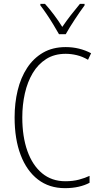

<svg xmlns="http://www.w3.org/2000/svg" viewBox="-20 -969 520 999"><path d="M322 -689Q263 -689 220.5 -662Q178 -635 150.5 -589Q123 -543 109.5 -483.5Q96 -424 96 -358Q96 -258 122.5 -183.5Q149 -109 199 -67.5Q249 -26 320 -26Q360 -26 391.5 -34.5Q423 -43 446 -54V-18Q422 -5 389.5 2.5Q357 10 318 10Q236 10 177.5 -35Q119 -80 87.5 -162.5Q56 -245 56 -358Q56 -433 72 -499Q88 -565 121 -615.5Q154 -666 204 -695Q254 -724 322 -724Q393 -724 454 -692L438 -658Q409 -675 379.5 -682Q350 -689 322 -689ZM287 -791Q274 -814 257 -842Q240 -870 222 -896.5Q204 -923 190 -941V-949H214Q236 -925 260.5 -892.5Q285 -860 304 -829Q326 -861 348 -889.5Q370 -918 396 -949H420V-941Q397 -910 369 -867.5Q341 -825 322 -791Z"/></svg>

Font: Noto Sans Sinhala Condensed ExtraLight
Style: Regular
Weight: 200
Width: 3
Designer: Jelle Bosma - Monotype Design Team
Foundry: Monotype Imaging Inc.
Version: Version 2.006; ttfautohint (v1.8.4.7-5d5b)